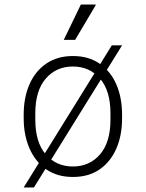

<svg xmlns="http://www.w3.org/2000/svg" viewBox="-20 -767 640 843"><path d="M300 10Q231 10 183 -23.5Q135 -57 109.5 -115.5Q84 -174 84 -248V-263Q84 -339 109.5 -397Q135 -455 183.5 -488Q232 -521 300 -521Q369 -521 417.5 -487.5Q466 -454 491 -396Q516 -338 516 -263V-248Q516 -172 490.5 -114Q465 -56 417 -23Q369 10 300 10ZM300 -36Q373 -36 419 -89Q465 -142 465 -242V-269Q465 -369 419 -422Q373 -475 300 -475Q227 -475 181 -422Q135 -369 135 -269V-242Q135 -142 181 -89Q227 -36 300 -36ZM84 56 471 -568H516L129 56ZM260 -592 335 -747H400V-744L310 -592Z"/></svg>

Font: Chivo Mono Thin
Style: Regular
Weight: 250
Designer: Hector Gatti
Foundry: Omnibus-Type
Version: Version 1.008